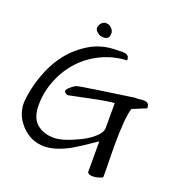

<svg xmlns="http://www.w3.org/2000/svg" viewBox="-144 -874 981 1056"><g transform="rotate(20 346.0 -346.5)"><path d="M484.4 47.9V-130.9Q391.6 -67.4 355.5 -46.9Q271.5 -1 208 -1Q131.8 -1 77.1 -56.6Q21.5 -114.3 21.5 -188.5Q26.4 -266.6 54.7 -346.7Q113.3 -516.6 249 -595.7Q316.4 -635.7 404.3 -635.7Q406.2 -635.7 408.2 -635.7L434.6 -636.7Q479.5 -636.7 475.6 -601.6Q397.5 -597.7 329.1 -565.4Q260.7 -533.2 210.4 -479Q160.2 -424.8 131.3 -352.5Q102.5 -280.3 102.5 -205.1Q102.5 -129.9 141.6 -96.7Q180.7 -63.5 242.2 -63.5Q294.9 -63.5 388.7 -109.4Q448.2 -138.7 477.5 -175.8Q492.2 -193.4 492.2 -212.9V-357.4Q462.9 -357.4 356 -335Q249 -312.5 232.4 -309.6Q227.5 -312.5 220.7 -315.9Q213.9 -319.3 212.9 -326.2Q210.9 -340.8 255.9 -371.1Q266.6 -377 384.8 -394Q502.9 -411.1 535.2 -416Q567.4 -420.9 588.9 -423.8Q598.6 -421.9 613.3 -424.3Q627.9 -426.8 640.6 -425.8Q671.9 -424.8 669.9 -391.6L588.9 -358.4Q570.3 -298.8 570.3 -133.8L572.3 11.7Q572.3 31.2 572.3 47.9Q543 62.5 515.6 62.5Q488.3 62.5 484.4 47.9ZM258.8 -714.8Q263.7 -738.3 275.4 -746.6Q287.1 -754.9 293.9 -754.9Q300.8 -754.9 309.6 -753.4Q318.4 -752 330.1 -740.7Q341.8 -729.5 343.8 -713.9Q343.8 -690.4 334 -683.1Q324.2 -675.8 311.5 -675.8Q298.8 -675.8 291 -678.2Q283.2 -680.7 276.4 -686.5Q258.8 -698.2 258.8 -714.8Z"/></g></svg>

Font: Architects Daughter
Style: Regular
Weight: 400
Designer: Kimberly Geswein
Foundry: Kimberly Geswein
Version: Version 1.002 2010